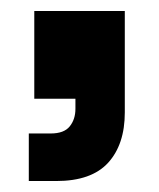

<svg xmlns="http://www.w3.org/2000/svg" viewBox="-20 -180 290 350"><path d="M32.5 150V63.3H72.5Q96.7 63.3 107.1 50.4Q117.5 37.5 117.5 18.3V0H42.5V-160H207.5V25Q207.5 83.3 177.1 116.7Q146.7 150 82.5 150Z"/></svg>

Font: Funnel Sans ExtraBold
Style: Regular
Weight: 800
Version: Version 1.000; Beta; Release 5; Build 24; ttfautohint (v1.8.